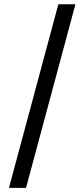

<svg xmlns="http://www.w3.org/2000/svg" viewBox="-20 -782 400 911"><path d="M337.9 -761.7H256.8L22.5 109.4H103.5Z"/></svg>

Font: Raveo
Style: Regular
Weight: 400
Designer: Jakub Foglar, Rasmus Andersson (Inter)
Foundry: Jakubfoglar.com
Version: Version 1.100;Glyphs 3.2.3 (3260)